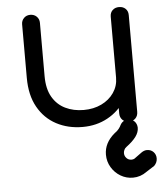

<svg xmlns="http://www.w3.org/2000/svg" viewBox="-56 -597 791 913"><g transform="rotate(-5 339.5 -140.0)"><path d="M325 6Q255 6 199.5 -23.5Q144 -53 112 -110Q80 -167 80 -250V-505Q80 -523 92 -535Q104 -547 122 -547Q141 -547 153 -535Q165 -523 165 -505V-250Q165 -190 187.5 -151Q210 -112 249 -93Q288 -74 337 -74Q384 -74 421.5 -92Q459 -110 481 -142Q503 -174 503 -214H561Q559 -151 528 -101.5Q497 -52 444 -23Q391 6 325 6ZM546 0Q527 0 515 -12Q503 -24 503 -43V-505Q503 -524 515 -535.5Q527 -547 546 -547Q565 -547 577 -535.5Q589 -524 589 -505V-43Q589 -24 577 -12Q565 0 546 0ZM542 267Q510 267 483 251Q456 235 439.5 207.5Q423 180 423 147Q423 91 473 49Q486 40 493.5 30.5Q501 21 505 12Q517 -10 542 -10Q561 -10 572.5 1.5Q584 13 585 32Q585 54 569.5 75Q554 96 523 119Q516 124 512.5 132Q509 140 509 147Q509 161 518.5 171Q528 181 542 181Q547 181 552 179.5Q557 178 560 175L593 151Q606 142 619 142Q638 142 650 154.5Q662 167 662 185Q662 205 647 220L608 245Q578 267 542 267Z"/></g></svg>

Font: Comfortaa Medium
Style: Regular
Weight: 500
Designer: Johan Aakerlund
Foundry: Johan Aakerlund
Version: Version 3.104; ttfautohint (v1.8.1.43-b0c9)